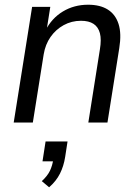

<svg xmlns="http://www.w3.org/2000/svg" viewBox="-20 -519 588 813"><path d="M38 0 116 -490H193L177 -389H172Q199 -442 246.5 -470.5Q294 -499 353 -499Q404 -499 436.5 -478.5Q469 -458 482 -417.5Q495 -377 485 -315L435 0H354L403 -310Q410 -352 403 -378.5Q396 -405 376 -418Q356 -431 323 -431Q283 -431 249.5 -412.5Q216 -394 194 -362.5Q172 -331 165 -289L119 0ZM188 274 157 248Q181 226 191.5 204Q202 182 206 154L220 164H160L173 80H266L256 145Q250 184 234 216Q218 248 188 274Z"/></svg>

Font: Nunito Sans 10pt SemiCondensed
Style: Italic
Weight: 400
Width: 4
Italic angle: -9°
Designer: Vernon Adams
Foundry: Vernon Adams
Version: Version 3.101;gftools[0.9.27]